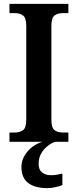

<svg xmlns="http://www.w3.org/2000/svg" viewBox="-20 -734 402 994"><path d="M29 0V-48H59Q82 -48 99 -60Q116 -72 116 -114V-599Q116 -642 99 -654Q82 -666 59 -666H29V-714H334V-666H304Q279 -666 262.5 -654Q246 -642 246 -599V-114Q246 -72 262.5 -60Q279 -48 304 -48H334V0ZM226 240Q161 240 126 213.5Q91 187 91 130Q91 99 107 72Q123 45 148 26Q173 7 201 0H267Q247 6 227 21.5Q207 37 193.5 60Q180 83 180 115Q180 145 198 159Q216 173 244 173Q257 173 271.5 171Q286 169 303 165V224Q288 231 264.5 235.5Q241 240 226 240Z"/></svg>

Font: Noto Serif Tamil SemiCondensed SemiBold
Style: Regular
Weight: 600
Width: 4
Designer: Indian Type Foundry, Tom Grace, and the Monotype Design Team
Foundry: Monotype Imaging Inc.
Version: Version 2.004; ttfautohint (v1.8.4.7-5d5b)